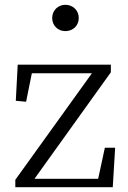

<svg xmlns="http://www.w3.org/2000/svg" viewBox="-20 -782 534 802"><path d="M44 0H451L461 -165H418L390 -35H124L443 -480V-512H54L46 -361L89 -357L113 -476H364L44 -31ZM253 -652C284 -652 309 -674 309 -707C309 -739 284 -762 253 -762C223 -762 198 -739 198 -707C198 -674 223 -652 253 -652Z"/></svg>

Font: Kiri Minchoo Light
Style: Regular
Weight: 300
Designer: Ryoko NISHIZUKA 西塚涼子 (kana & ideographs); Frank Grießhammer (Latin, Greek & Cyrillic);
akenotsuki.com/eyeben/fonts/ (U+
Foundry: Adobe
akenotsuki.com/eyeben/fonts/
Version: Version 4.002;hotconv 1.0.119;makeotfexe 2.5.65604